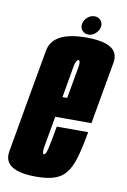

<svg xmlns="http://www.w3.org/2000/svg" viewBox="-110 -750 531 804"><g transform="rotate(10 155.0 -348.0)"><path d="M100.5 4.5Q0.5 4.5 -22 -37.5Q-32 -55.5 -27 -81.5Q-12 -167 11 -299Q36 -439 50.8 -522.5Q65.5 -606 208.5 -606Q311 -606 333 -564Q342 -547 338 -523Q323 -440.5 299 -302.5Q294.5 -278 291 -256.5H137Q119.5 -158.5 114.5 -129.5Q109 -97 116 -94Q116.5 -93.5 117.5 -93.5Q125.5 -93.5 131.8 -120.2Q138 -147 150.5 -217H284Q272.5 -151.5 260 -108.2Q247.5 -65 228.5 -40.5Q209.5 -16 179 -5.8Q148.5 4.5 100.5 4.5ZM152.5 -343H172.5Q190.5 -444 196 -475Q201 -503 194 -506.5Q193 -507 191.5 -507Q181.5 -507 175.5 -475Q170.5 -447.5 152.5 -343ZM213.5 -619.5Q197 -619.5 187 -631.2Q177 -643 180 -659.5Q183 -676 196.5 -687.8Q210 -699.5 227 -699.5Q243 -699.5 253 -687.8Q263 -676 260 -659.5Q256.5 -643 243.2 -631.2Q230 -619.5 213.5 -619.5Z"/></g></svg>

Font: Anybody UltraCondensed Regular
Style: Bold Italic
Weight: 700
Width: 1
Italic angle: -10°
Designer: Tyler Finck
Foundry: Etcetera Type Company
Version: Version 1.010; ttfautohint (v1.8.3) -l 8 -r 50 -G 200 -x 14 